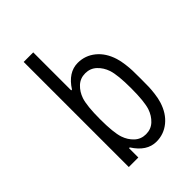

<svg xmlns="http://www.w3.org/2000/svg" viewBox="-258 -1045 1184 1184"><g transform="rotate(-45 333.5 -453.5)"><path d="M398.4 -677.1Q462.9 -677.1 513 -636.4Q563.2 -595.7 585.9 -522.8Q594.4 -495.4 598.6 -461.6Q602.9 -427.7 603.5 -404Q604.2 -380.2 604.2 -333.3Q604.2 -286.5 603.5 -262.7Q602.9 -238.9 598.6 -205.1Q594.4 -171.2 585.9 -143.9Q563.2 -71 513 -30.3Q462.9 10.4 398.4 10.4Q315.1 10.4 256.5 -81.4H250V0H166.7V-916.7H250V-585.3H256.5Q315.1 -677.1 398.4 -677.1ZM266.9 -500Q250 -448.6 250 -333.3Q250 -218.1 266.9 -166.7Q281.2 -124.3 311.5 -96Q341.8 -67.7 385.4 -67.7Q429 -67.7 459.3 -96Q489.6 -124.3 503.9 -166.7Q520.8 -218.1 520.8 -333.3Q520.8 -448.6 503.9 -500Q489.6 -542.3 459.3 -570.6Q429 -599 385.4 -599Q341.8 -599 311.5 -570.6Q281.2 -542.3 266.9 -500Z"/></g></svg>

Font: TypoPRO Monoid
Style: Regular
Weight: 400
Width: 4
Monospace: yes
Designer: Andreas Larsen (@larsenwork)
Version: Version 0.61